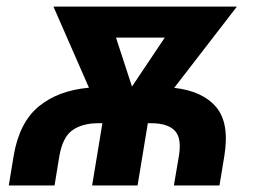

<svg xmlns="http://www.w3.org/2000/svg" viewBox="-20 -566 787 586"><path d="M6.8 0 21.5 -89.4Q38.6 -191.9 98.1 -241Q157.7 -290 251.5 -298.3L143.1 -545.9H703.1L511.7 -297.9Q598.6 -288.1 639.9 -239Q681.2 -189.9 664.6 -89.4L649.9 0H510.7L525.9 -89.4Q535.2 -145 513.2 -167.5Q491.2 -189.9 441.4 -189.9H431.2L399.9 0H261.2L292.5 -189.9H279.3Q232.4 -189.9 201.9 -169.2Q171.4 -148.4 161.1 -89.4L146.5 0ZM382.8 -301.8 482.9 -451.2H334Z"/></svg>

Font: Inter
Style: Bold Italic
Weight: 700
Italic angle: -9.39999°
Designer: Rasmus Andersson
Foundry: rsms
Version: Version 4.001;git-9221beed3